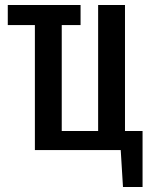

<svg xmlns="http://www.w3.org/2000/svg" viewBox="-20 -598 598 765"><path d="M478 -76H548V147H470L461 0H119V-498H11V-578H301V-498H226V-76H371V-578H478Z"/></svg>

Font: Oswald
Style: Regular
Weight: 400
Designer: Vernon Adams
Foundry: Vernon Adams
Version: Version 4.103; ttfautohint (v1.8.3)